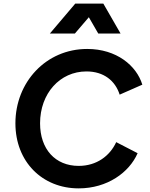

<svg xmlns="http://www.w3.org/2000/svg" viewBox="-20 -1027 830 1059"><path d="M414 12C572 12 693 -76 739 -182L621 -243C586 -167 513 -112 414 -112C285 -112 201 -204 201 -347C201 -511 310 -633 457 -633C553 -633 616 -581 640 -505L765 -560C733 -665 623 -757 461 -757C233 -757 65 -573 65 -347C65 -135 213 12 414 12ZM255 -842H393L470 -932L522 -842H645L550 -1007H395Z"/></svg>

Font: Mluvka Bold
Style: Italic
Weight: 700
Italic angle: -8°
Designer: Modified by Jiří Krblich, Original typeface by Gumpita Rahayu
Foundry: Gumpita Rahayu & Jiří Krblich
Version: Version 2.000;Glyphs 3.1.1 (3134)